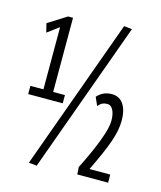

<svg xmlns="http://www.w3.org/2000/svg" viewBox="-111 -810 757 900"><g transform="rotate(15 267.5 -360.0)"><path d="M27.1 -305V-344.9H90.5V-646.6L34.5 -605.2L23.7 -648.1L113.7 -704.7H137.7V-344.9H194.8V-305ZM152.5 9 113.6 4.8 379.2 -729 418.1 -724.8ZM346.9 -0.7 344.8 -36.1Q366.9 -80.1 383.7 -117.6Q400.5 -155.1 412.3 -186.6Q424 -218.1 430.2 -242.5Q436.3 -266.9 436.3 -285.4Q436.3 -317.3 426.1 -336.8Q415.8 -356.3 398.4 -356.3Q386 -356.3 375.7 -352.2Q365.3 -348.2 354 -334.3L336.1 -374.8Q347.2 -386.8 358.3 -393.6Q369.4 -400.5 381.7 -403.4Q394 -406.4 407.1 -406.4Q431.7 -406.4 448.2 -393.6Q464.8 -380.8 473.8 -356.7Q482.8 -332.5 482.8 -296.8Q482.8 -274.8 478.1 -250.1Q473.4 -225.4 463.2 -195.4Q453 -165.4 436.2 -127.1Q419.3 -88.8 395.7 -39.9H496.5V-0.7Z"/></g></svg>

Font: Georama ExtraCondensed Thin
Style: Regular
Weight: 100
Width: 2
Designer: Jean-Baptiste Levee
Foundry: Production Type
Version: Version 1.001